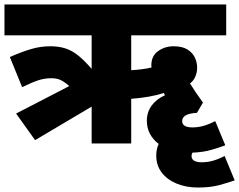

<svg xmlns="http://www.w3.org/2000/svg" viewBox="-20 -642 1070 859"><path d="M137 -15 52 -134 290 -257Q267 -277 250 -284.5Q233 -292 209 -292Q179 -292 150.5 -282.5Q122 -273 79 -252L24 -387Q77 -410 119 -422.5Q161 -435 205 -435Q243 -435 272.5 -425.5Q302 -416 329.5 -394Q357 -372 390 -334V-484H0V-622H992V-484H567V-328Q589 -329 613 -332Q637 -335 658 -340Q657 -344 657 -349Q657 -392 687.5 -413.5Q718 -435 756 -435Q795 -435 818 -421Q841 -407 851.5 -385Q862 -363 862 -340Q862 -317 853 -297.5Q844 -278 830 -269Q843 -248 856 -228.5Q869 -209 888 -183L861 -137Q795 -134 795 -100Q795 -72 841 -72Q864 -72 887.5 -78Q911 -84 943 -100L988 8Q962 18 925.5 28.5Q889 39 841 41Q837 47 837 56Q837 84 883 84Q906 84 929.5 78Q953 72 985 56L1030 165Q1002 175 961.5 186Q921 197 866 197Q813 197 770.5 179.5Q728 162 703.5 130Q679 98 679 54Q679 25 690 2Q665 -17 651 -43Q637 -69 637 -102Q637 -140 658 -169Q679 -198 718 -216Q716 -221 713 -226Q651 -206 567 -200V0H390V-165Z"/></svg>

Font: Noto Sans Black
Style: Regular
Weight: 900
Designer: Monotype Design Team
Foundry: Monotype Imaging Inc.
Version: Version 2.007